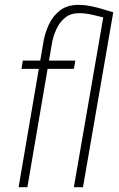

<svg xmlns="http://www.w3.org/2000/svg" viewBox="-20 -781 495 801"><path d="M94.2 0H57.6L160.2 -600.6Q166.5 -640.6 183.3 -677.5Q200.2 -714.4 230.5 -737.5Q260.7 -760.7 307.6 -760.7Q332.5 -760.7 356.7 -755.9Q380.9 -751 405 -743.9Q429.2 -736.8 452.6 -729.5L428.7 -704.1Q399.9 -710.9 369.1 -718.5Q338.4 -726.1 308.6 -726.1Q273.4 -725.6 250.7 -706.5Q228 -687.5 215.1 -658.9Q202.1 -630.4 196.8 -600.6ZM288.1 0 414.6 -730.5H452.6L326.2 0ZM294.4 -528.3 288.1 -493.7H69.8L75.2 -528.3Z"/></svg>

Font: Roboto Condensed ExtraLight
Style: Italic
Weight: 250
Italic angle: -12°
Designer: Christian Robertson
Foundry: Google
Version: Version 3.008; 2023